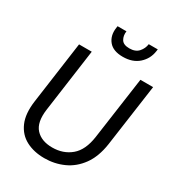

<svg xmlns="http://www.w3.org/2000/svg" viewBox="-216 -1041 1075 1179"><g transform="rotate(30 321.5 -451.5)"><path d="M282 12Q208 12 152.5 -17Q97 -46 70.5 -106.5Q44 -167 57 -261L118 -700H208L146 -253Q133 -158 173.5 -113.5Q214 -69 291 -69Q369 -69 423 -114.5Q477 -160 491 -260L553 -700H643L581 -259Q567 -165 523.5 -105Q480 -45 417 -16.5Q354 12 282 12ZM388 -768Q319 -768 288 -806Q257 -844 265 -901L267 -915H330Q325 -883 339.5 -858Q354 -833 397 -833Q440 -833 462 -858Q484 -883 488 -915H552L550 -901Q542 -844 499.5 -806Q457 -768 388 -768Z"/></g></svg>

Font: Host Grotesk
Style: Italic
Weight: 400
Italic angle: -8°
Designer: Doğukan Karapınar based on Poppins by Indian Type Foundry, Jonny Pinhorn
Foundry: Element Type
Version: Version 1.001; ttfautohint (v1.8.4.7-5d5b)